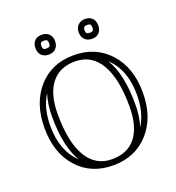

<svg xmlns="http://www.w3.org/2000/svg" viewBox="-116 -692 737 802"><g transform="rotate(-20 253.0 -290.5)"><path d="M157.2 -598.1Q176.8 -598.1 189 -586.4Q201.2 -574.7 201.2 -554.2Q201.2 -534.2 189.5 -522Q177.7 -509.8 157.2 -509.8Q137.7 -509.8 125.7 -521.7Q113.8 -533.7 113.8 -554.2Q113.8 -574.2 125.2 -586.2Q136.7 -598.1 157.2 -598.1ZM350.1 -598.1Q369.6 -598.1 381.3 -586.4Q393.1 -574.7 393.1 -554.2Q393.1 -534.2 381.8 -522Q370.6 -509.8 350.1 -509.8Q330.6 -509.8 318.4 -521.7Q306.2 -533.7 306.2 -554.2Q306.2 -573.7 317.9 -585.9Q329.6 -598.1 350.1 -598.1ZM412.1 -94.2Q445.8 -147.9 445.8 -227.1Q445.8 -338.4 381.8 -397.9Q425.8 -326.7 425.8 -191.9Q425.8 -137.7 412.1 -94.2ZM95.2 -360.8Q61 -306.2 61 -227.1Q61 -115.7 125 -56.2Q81.1 -127.4 81.1 -262.2Q81.1 -315.9 95.2 -360.8ZM399.9 -191.9Q399.9 -315.4 361.3 -380.6Q322.8 -445.8 250 -445.8Q180.2 -445.8 143.6 -398.7Q106.9 -351.6 106.9 -262.2Q106.9 -138.7 145.5 -73.7Q184.1 -8.8 256.8 -8.8Q326.7 -8.8 363.3 -55.7Q399.9 -102.5 399.9 -191.9ZM472.2 -227.1Q472.2 -117.2 411.6 -50Q351.1 17.1 252.9 17.1Q154.8 17.1 95 -49.8Q35.2 -116.7 35.2 -227.1Q35.2 -337.4 95 -404.8Q154.8 -472.2 252.9 -472.2Q351.1 -472.2 411.6 -404.8Q472.2 -337.4 472.2 -227.1ZM170.9 -567.9Q167 -571.8 157.2 -571.8Q147.5 -571.8 143.8 -567.9Q140.1 -564 140.1 -554.2Q140.1 -544.4 143.8 -540.8Q147.5 -537.1 157.2 -537.1Q167 -537.1 170.9 -540.8Q174.8 -544.4 174.8 -554.2Q174.8 -564 170.9 -567.9ZM350.1 -537.1Q359.9 -537.1 363.5 -540.8Q367.2 -544.4 367.2 -554.2Q367.2 -564 363.5 -567.9Q359.9 -571.8 350.1 -571.8Q340.3 -571.8 336.2 -567.9Q332 -564 332 -554.2Q332 -544.4 335.9 -540.8Q339.8 -537.1 350.1 -537.1Z"/></g></svg>

Font: FoglihtenNo01
Style: Regular
Weight: 500
Version: Version 0.61